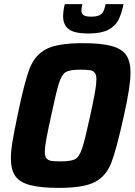

<svg xmlns="http://www.w3.org/2000/svg" viewBox="-20 -906 655 934"><path d="M33 -135Q33 -170 40.5 -216Q48 -262 66 -348Q99 -508 124.5 -573.5Q150 -639 205.5 -667.5Q261 -696 382 -696Q472 -696 522 -682.5Q572 -669 593.5 -638.5Q615 -608 615 -552Q615 -486 582 -340Q546 -177 521 -113Q496 -49 441.5 -20.5Q387 8 267 8Q177 8 126.5 -5.5Q76 -19 54.5 -49.5Q33 -80 33 -135ZM419 -344Q435 -417 442 -457.5Q449 -498 449 -520Q449 -542 441 -552Q433 -562 418 -564.5Q403 -567 371 -567Q321 -567 301 -556Q281 -545 267.5 -503.5Q254 -462 229 -344Q211 -261 204.5 -224.5Q198 -188 198 -167Q198 -146 206 -136Q214 -126 229 -123.5Q244 -121 276 -121Q326 -121 346 -132Q366 -143 380 -185.5Q394 -228 419 -344ZM287 -827Q287 -851 295 -886H381Q376 -866 376 -855Q376 -840 386.5 -832.5Q397 -825 423 -825Q450 -825 464 -832Q478 -839 483.5 -851.5Q489 -864 494 -886H581Q571 -838 555.5 -808Q540 -778 505.5 -760.5Q471 -743 410 -743Q342 -743 314.5 -764Q287 -785 287 -827Z"/></svg>

Font: Saira Semi Condensed
Style: Bold Italic
Weight: 700
Width: 4
Italic angle: -12°
Designer: Hector Gatti with collaboration of the Omnibus-Type team
Foundry: Omnibus-Type
Version: Version 1.001; ttfautohint (v1.8)